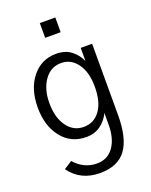

<svg xmlns="http://www.w3.org/2000/svg" viewBox="-177 -846 923 1172"><g transform="rotate(-20 284.5 -260.0)"><path d="M119.1 -272.5Q119.1 -179.7 160.2 -122.6Q201.2 -65.4 267.6 -65.4Q335 -65.4 374.5 -120.1Q414.1 -174.8 414.1 -273.4Q414.1 -369.1 373.5 -424.3Q333 -479.5 269.5 -479.5Q201.2 -479.5 160.2 -421.4Q119.1 -363.3 119.1 -272.5ZM43 -271.5Q43 -393.6 103.5 -468.3Q164.1 -543 259.8 -543Q320.3 -543 358.9 -511.7Q397.5 -480.5 414.1 -439.5V-525.4H488.3V-61.5Q488.3 87.9 435.1 160.6Q381.8 233.4 265.6 233.4Q139.6 233.4 70.3 137.7L123 103.5Q183.6 171.9 267.6 171.9Q336.9 171.9 375.5 117.7Q414.1 63.5 414.1 -27.3V-102.5Q393.6 -58.6 355 -30.3Q316.4 -2 261.7 -2Q162.1 -2 102.5 -77.6Q43 -153.3 43 -271.5ZM231.4 -657.2V-752.9H332V-657.2Z"/></g></svg>

Font: Gothic A1
Style: Regular
Weight: 400
Designer: HanYang I&C Co.,Ltd.
Foundry: HanYang I&C Co.,Ltd.
Version: Version 2.50